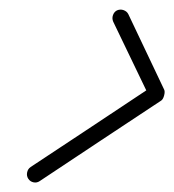

<svg xmlns="http://www.w3.org/2000/svg" viewBox="-20 -369 369 407"><path d="M228 -347Q235 -350 242 -347.5Q249 -345 252 -339Q271 -299 290 -259Q309 -219 328 -179Q330 -175 328 -167Q326 -159 322 -156Q258 -114 193.5 -71Q129 -28 64 15Q58 19 51 17.5Q44 16 40 10Q36 4 37.5 -3.5Q39 -11 45 -15Q109 -57 173.5 -100Q238 -143 303 -186Q305 -187 304.5 -183Q304 -179 303 -174Q301 -169 299.5 -165Q298 -161 297 -163Q278 -203 258.5 -243Q239 -283 220 -323Q217 -330 219.5 -337Q222 -344 228 -347Z"/></svg>

Font: FRB American Cursive Guidelines Arrows
Style: Italic
Weight: 400
Italic angle: -25°
Version: Version 2.0;Modular Font Editor K font №1